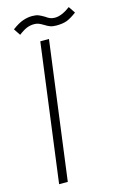

<svg xmlns="http://www.w3.org/2000/svg" viewBox="-124 -866 583 919"><g transform="rotate(-15 168.0 -406.5)"><path d="M140 -685H183L93 -1H50ZM133 -812Q153 -812 165 -807Q177 -802 192 -793Q203 -785 213 -780.5Q223 -776 238 -776Q271 -776 314 -808L336 -775Q308 -754 287.5 -746Q267 -738 234 -738Q216 -738 204 -742.5Q192 -747 178 -756Q165 -764 155 -768Q145 -772 132 -772Q114 -772 97 -765.5Q80 -759 55 -740L33 -773Q64 -796 87.5 -804Q111 -812 133 -812Z"/></g></svg>

Font: Bellota Text Light
Style: Italic
Weight: 300
Italic angle: -7.5°
Designer: Kemie Guaida
Foundry: Kemie Guaida
Version: Version 4.001